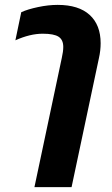

<svg xmlns="http://www.w3.org/2000/svg" viewBox="-20 -570 457 786"><path d="M233 -333Q239 -359 239 -378Q239 -407 220 -419.5Q201 -432 155 -432Q103 -432 43 -405L67 -520Q93 -532 135.5 -541Q178 -550 216 -550Q302 -550 347 -509Q392 -468 392 -393Q392 -363 385 -332L273 196H121Z"/></svg>

Font: Prompt Semibold
Style: Italic
Weight: 600
Italic angle: -12°
Designer: Katatrad Team
Foundry: CadsonDemak
Version: Version 1.000